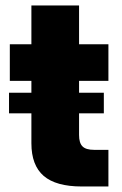

<svg xmlns="http://www.w3.org/2000/svg" viewBox="-20 -676 441 696"><path d="M12.7 -265.1V-339.8H93.8V-382.8H15.6V-515.6H93.8V-656.2H266.6V-515.6H373V-382.8H266.6V-339.8H356.4V-265.1H266.6V-186.5Q266.6 -157.7 279.1 -145.3Q291.5 -132.8 321.3 -132.8H373V0H276.4Q183.1 0 138.4 -38.3Q93.8 -76.7 93.8 -156.7V-265.1Z"/></svg>

Font: Inter Display Extra Bold
Style: Regular
Weight: 800
Designer: Rasmus Andersson
Foundry: rsms
Version: Version 4.000;git-4fc901f